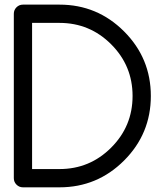

<svg xmlns="http://www.w3.org/2000/svg" viewBox="-20 -801 704 821"><path d="M234.4 -78.1Q363.8 -78.1 455.3 -169.7Q546.9 -261.2 546.9 -390.6Q546.9 -520 455.3 -611.6Q363.8 -703.1 234.4 -703.1H117.2V-78.1ZM234.4 -781.2Q396 -781.2 510.5 -666.7Q625 -552.2 625 -390.6Q625 -229 510.5 -114.5Q396 0 234.4 0H78.1Q62 0 50.5 -11.5Q39.1 -22.9 39.1 -39.1V-742.2Q39.1 -758.3 50.5 -769.8Q62 -781.2 78.1 -781.2Z"/></svg>

Font: Comfortaa
Style: Regular
Weight: 400
Designer: Johan Aakerlund - aajohan
Foundry: Johan Aakerlund
Version: Version 2.004 2013